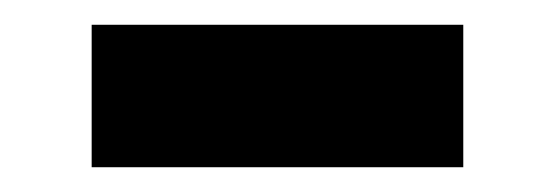

<svg xmlns="http://www.w3.org/2000/svg" viewBox="-20 -375 448 155"><path d="M54 -355H354V-240H54Z"/></svg>

Font: Oak Sans
Style: Bold
Weight: 700
Designer: Erik Kennedy, Walven
Foundry: Erik Kennedy, Walven
Version: Version 1.000